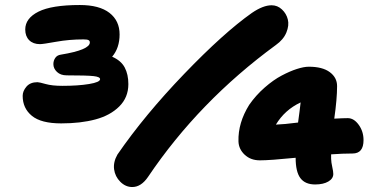

<svg xmlns="http://www.w3.org/2000/svg" viewBox="-20 -732 1500 769"><path d="M225.1 -237.8Q144.5 -237.8 107.7 -268.1Q70.8 -298.3 70.8 -348.1Q70.8 -367.2 85.9 -385Q101.1 -402.8 129.9 -402.8Q137.2 -402.8 162.8 -395.5Q188.5 -388.2 230 -388.2Q293 -388.2 336.9 -395.5Q380.9 -402.8 380.9 -415Q380.9 -424.3 354.7 -427.2Q328.6 -430.2 247.1 -430.2Q222.7 -430.2 208.3 -443.8Q193.8 -457.5 193.8 -475.1Q193.8 -489.3 201.4 -500.2Q209 -511.2 224.1 -513.2Q339.8 -532.2 339.8 -562Q339.8 -568.8 334.2 -571.5Q328.6 -574.2 314 -574.2Q257.3 -574.2 204.6 -564.7Q151.9 -555.2 140.1 -555.2Q112.8 -555.2 96.9 -571Q81.1 -586.9 81.1 -613.8Q81.1 -658.7 134 -685.3Q187 -711.9 299.8 -711.9Q377.9 -711.9 418.5 -680.4Q459 -648.9 459 -594.2Q459 -540 429.2 -504.9Q464.8 -489.3 479.5 -461.7Q494.1 -434.1 494.1 -395Q494.1 -341.8 457.8 -305.7Q421.4 -269.5 362.3 -253.7Q303.2 -237.8 225.1 -237.8ZM509.8 17.1Q482.9 17.1 461.9 -3.9Q440.9 -24.9 437 -53.7Q433.1 -82.5 450.2 -112.8Q559.1 -271 717.5 -435.8Q876 -600.6 988.8 -680.2Q1033.7 -710.9 1067.9 -710.9Q1091.3 -710.9 1109.1 -694.3Q1127 -677.7 1132.8 -654.1Q1138.7 -630.4 1127 -601.8Q1115.2 -573.2 1085 -551.8Q777.3 -326.7 573.2 -23.9Q545.4 17.1 509.8 17.1ZM1242.2 6.8Q1202.1 6.8 1183.1 -18.6Q1164.1 -43.9 1164.1 -100.1Q1061.5 -89.8 1021 -89.8Q983.9 -89.8 960 -112.3Q936 -134.8 935.1 -166Q933.1 -239.7 978 -312Q1004.9 -350.6 1040 -381.3Q1075.2 -412.1 1108.2 -429.4Q1141.1 -446.8 1169.2 -455.8Q1197.3 -464.8 1216.8 -464.8Q1271.5 -464.8 1300.8 -443.1Q1330.1 -421.4 1330.1 -387.2Q1330.1 -335.4 1318.8 -256.8Q1355 -258.8 1373 -258.8Q1397.5 -258.8 1416.7 -232.2Q1436 -205.6 1436 -170.9Q1436 -117.2 1392.1 -117.2Q1353 -117.2 1306.2 -113.8V-96.2Q1306.6 -81.5 1310.8 -63.2Q1314.9 -44.9 1314.9 -35.2Q1314.9 -16.6 1294.9 -4.9Q1274.9 6.8 1242.2 6.8ZM1184.1 -321.8Q1120.6 -292 1085 -232.9Q1117.2 -233.9 1173.8 -241.2Q1175.8 -255.9 1179.4 -283.2Q1183.1 -310.5 1184.1 -321.8Z"/></svg>

Font: Shantell Sans Irregular
Style: Regular
Weight: 800
Designer: Stephen Nixon, Anya Danilova, Shantell Martin
Foundry: Arrow Type
Version: Version 1.006;[9816181b4]